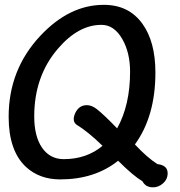

<svg xmlns="http://www.w3.org/2000/svg" viewBox="-20 -755 748 797"><path d="M411.3 -734.9Q514.4 -734.9 570.8 -656.9Q625.1 -582.1 625.1 -453.8Q625.1 -272.3 540 -155.4Q590.8 -101 633.3 -73.8Q675.9 -69.2 675.9 -35.9Q675.9 -10.3 655.9 6.7Q637.9 22.6 615.4 22.6Q584.1 22.6 571.8 -2.1Q533.8 -24.6 470.3 -87.7Q373.3 -10.3 229.7 -10.3Q144.1 -10.3 87.7 -62.1Q15.9 -129.2 15.9 -270.3Q15.9 -466.2 147.7 -606.7Q268.2 -734.9 410.3 -734.9ZM400.5 -651.8Q304.6 -651.8 219.5 -551.8Q122.1 -437.9 122.1 -271.8Q122.1 -189.2 154.4 -142.1Q187.2 -94.4 244.6 -94.4Q339.5 -94.4 405.6 -149.7Q344.6 -209.2 296.9 -237.9Q277.9 -253.3 292.3 -285.6Q307.7 -318.5 340.5 -318.5Q361 -318.5 382.6 -301.5Q411.3 -279 466.2 -222.1Q520 -319 520 -456.9Q520 -536.4 487.7 -592.8Q453.8 -651.8 401.5 -651.8Z"/></svg>

Font: Myanmar Handwriting
Style: Regular
Weight: 400
Designer: Khon Soe Zaw Thu
Foundry: PaOh Unicode khonsoezawthu@gmail.com and @hotmail.com
Version: Version 1.30 November 9, 2016